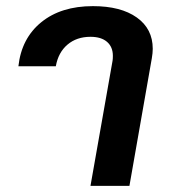

<svg xmlns="http://www.w3.org/2000/svg" viewBox="-20 -606 550 626"><path d="M347 -408Q348 -414 348 -424Q348 -453 329 -469.5Q310 -486 275 -486Q230 -486 200 -460.5Q170 -435 162 -390H40Q50 -481 114.5 -533.5Q179 -586 283 -586Q374 -586 426 -549Q478 -512 478 -447Q478 -433 475 -416L402 0H275Z"/></svg>

Font: Sarabun
Style: Bold Italic
Weight: 700
Italic angle: -10°
Designer: Suppakit Chalermlarp | Katatrad Co.,Ltd.
Foundry: Cadson Demak Co.,Ltd.
Version: Version 1.000; ttfautohint (v1.6)